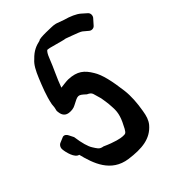

<svg xmlns="http://www.w3.org/2000/svg" viewBox="-188 -735 769 870"><g transform="rotate(-30 196.5 -300.5)"><path d="M232 -648C232 -648 145 -630 144 -620C121 -608 100 -594 81 -559C67 -539 61 -511 56 -474C51 -433 45 -390 48 -343C51 -328 52 -321 52 -305C56 -297 62 -266 96 -270C111 -272 125 -278 134 -287C170 -320 170 -322 208 -302C237 -297 232 -289 255 -254C259 -244 270 -224 280 -191C292 -156 289 -128 278 -81C272 -59 269 -60 254 -56C242 -53 209 -51 155 -60C132 -57 125 -68 108 -83C95 -95 78 -122 61 -163L44 -182C38 -189 28 -195 18 -190L-4 -173C-13 -167 -18 -154 -13 -141C-6 -122 17 -80 41 -82C77 -17 127 58 225 46C302 36 356 16 383 -41C392 -61 393 -82 390 -110C386 -154 378 -195 364 -230C337 -296 313 -343 285 -369C252 -401 223 -415 169 -403C159 -401 134 -390 123 -386C127 -435 137 -476 143 -531C145 -550 149 -560 153 -566C154 -566 159 -568 168 -568H232C239 -568 243 -568 251 -569L284 -566C306 -564 326 -562 333 -559L361 -546C371 -541 385 -545 390 -556L406 -588C410 -597 408 -612 396 -618L368 -632C350 -641 319 -646 287 -646L252 -649C244 -650 239 -648 232 -648Z"/></g></svg>

Font: Reckless Catfish
Style: Fax
Weight: 400
Foundry: Cannot Into Space Fonts
Version: Version 0.2894